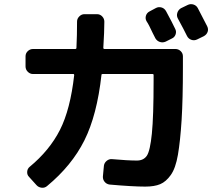

<svg xmlns="http://www.w3.org/2000/svg" viewBox="-20 -858 1040 921"><path d="M727.5 -819.3Q740.2 -826.2 754.4 -822.3Q768.6 -818.4 776.4 -804.7Q806.6 -749 820.3 -719.7Q827.1 -707 822.3 -692.9Q817.4 -678.7 803.7 -672.9L774.4 -658.2Q760.7 -652.3 747.1 -656.7Q733.4 -661.1 725.6 -673.8Q720.7 -682.6 712.4 -699.7Q704.1 -716.8 697.3 -731Q690.4 -745.1 682.6 -756.8Q675.8 -769.5 680.2 -783.2Q684.6 -796.9 698.2 -803.7ZM928.7 -819.3 973.6 -732.4Q980.5 -718.8 976.1 -705.6Q971.7 -692.4 958 -684.6L925.8 -668.9Q912.1 -662.1 897.9 -667Q883.8 -671.9 877 -685.5Q863.3 -713.9 833 -769.5Q826.2 -782.2 830.6 -796.4Q835 -810.5 847.7 -818.4L879.9 -834Q893.6 -840.8 907.7 -836.4Q921.9 -832 928.7 -819.3ZM138.7 -502.9Q124 -502.9 113.3 -513.7Q102.5 -524.4 102.5 -539.1V-587.9Q102.5 -602.5 113.3 -612.8Q124 -623 138.7 -623H340.8Q346.7 -623 346.7 -628.9Q349.6 -687.5 349.6 -754.9Q349.6 -768.6 360.4 -779.3Q371.1 -790 384.8 -790H445.3Q460 -790 470.2 -779.3Q480.5 -768.6 480.5 -753.9Q480.5 -707 475.6 -628.9Q475.6 -623 481.4 -623H821.3Q835.9 -623 846.7 -612.8Q857.4 -602.5 857.4 -587.9V-537.1Q857.4 -382.8 851.1 -281.7Q844.7 -180.7 833.5 -115.7Q822.3 -50.8 799.3 -18.6Q776.4 13.7 748.5 25.4Q720.7 37.1 676.8 37.1Q616.2 37.1 505.9 27.3Q491.2 25.4 481.9 14.2Q472.7 2.9 473.6 -11.7L478.5 -63.5Q480.5 -77.1 491.7 -86.4Q502.9 -95.7 516.6 -94.7Q592.8 -87.9 636.7 -87.9Q668.9 -87.9 684.6 -111.3Q700.2 -134.8 708.5 -217.3Q716.8 -299.8 716.8 -471.7V-498Q716.8 -502.9 711.9 -502.9H471.7Q466.8 -502.9 466.8 -499Q445.3 -305.7 384.8 -184.6Q324.2 -63.5 206.1 34.2Q195.3 43.9 180.2 42.5Q165 41 155.3 30.3L119.1 -9.8Q109.4 -19.5 110.4 -34.2Q111.3 -48.8 122.1 -57.6Q217.8 -136.7 267.6 -234.9Q317.4 -333 335.9 -498Q335.9 -502.9 332 -502.9Z"/></svg>

Font: Rounded-L Mgen+ 1mn bold
Style: Bold
Weight: 700
Designer: [Source Han Sans]
Ryoko NISHIZUKA  (kana & ideographs); Paul D. Hunt (Latin, Greek & Cyrillic); Wenlong ZHANG  (bopomofo
Version: Version 1.059.20150602